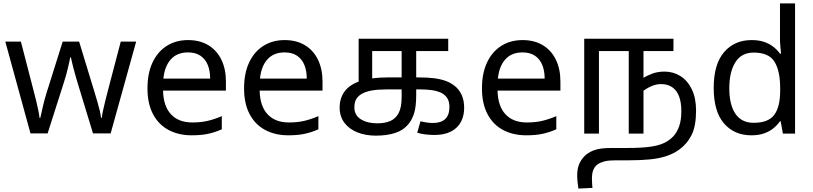

<svg xmlns="http://www.w3.org/2000/svg" viewBox="-20 -780 4747 1121"><path d="M431 -303Q425 -324 419 -344.5Q413 -365 408.5 -383.5Q404 -402 400 -418Q396 -434 394 -445H390Q388 -434 384.5 -418Q381 -402 376.5 -383Q372 -364 366.5 -343.5Q361 -323 354 -302L258 -1H158L11 -537H102L176 -251Q184 -222 191 -192.5Q198 -163 203.5 -136.5Q209 -110 211 -91H215Q218 -103 222 -121Q226 -139 230.5 -159Q235 -179 240.5 -199Q246 -219 251 -235L346 -537H442L534 -235Q541 -212 548.5 -186Q556 -160 562 -135.5Q568 -111 570 -92H574Q576 -109 581.5 -134.5Q587 -160 594.5 -190.5Q602 -221 610 -251L685 -537H775L626 -1H523Z M1078 -546Q1147 -546 1196.5 -516Q1246 -486 1272.5 -431.5Q1299 -377 1299 -304V-251H932Q934 -160 978.5 -112.5Q1023 -65 1103 -65Q1154 -65 1193.5 -74.5Q1233 -84 1275 -102V-25Q1234 -7 1194 1.5Q1154 10 1099 10Q1023 10 964.5 -21Q906 -52 873.5 -113.5Q841 -175 841 -264Q841 -352 870.5 -415Q900 -478 953.5 -512Q1007 -546 1078 -546ZM1077 -474Q1014 -474 977.5 -433.5Q941 -393 934 -321H1207Q1207 -367 1193 -401Q1179 -435 1150.5 -454.5Q1122 -474 1077 -474Z M1642 -546Q1711 -546 1760.5 -516Q1810 -486 1836.5 -431.5Q1863 -377 1863 -304V-251H1496Q1498 -160 1542.5 -112.5Q1587 -65 1667 -65Q1718 -65 1757.5 -74.5Q1797 -84 1839 -102V-25Q1798 -7 1758 1.5Q1718 10 1663 10Q1587 10 1528.5 -21Q1470 -52 1437.5 -113.5Q1405 -175 1405 -264Q1405 -352 1434.5 -415Q1464 -478 1517.5 -512Q1571 -546 1642 -546ZM1641 -474Q1578 -474 1541.5 -433.5Q1505 -393 1498 -321H1771Q1771 -367 1757 -401Q1743 -435 1714.5 -454.5Q1686 -474 1641 -474Z M2175 12Q2115 12 2067 -7Q2019 -26 1991 -63Q1963 -100 1963 -152Q1963 -206 1991.5 -245.5Q2020 -285 2082 -306.5Q2144 -328 2246 -328H2426Q2478 -328 2516 -323Q2554 -318 2582.5 -307.5Q2611 -297 2634 -279Q2660 -259 2675 -226.5Q2690 -194 2690 -152Q2690 -76 2644.5 -34Q2599 8 2516 8Q2493 8 2466 5Q2439 2 2416 -5L2435 -72Q2450 -68 2469.5 -65Q2489 -62 2508 -62Q2555 -62 2579.5 -85Q2604 -108 2604 -156Q2604 -190 2589 -210.5Q2574 -231 2549.5 -241Q2525 -251 2494.5 -254.5Q2464 -258 2433 -258H2239Q2188 -258 2152.5 -252Q2117 -246 2092 -232Q2070 -219 2059.5 -200.5Q2049 -182 2049 -153Q2049 -107 2087 -83.5Q2125 -60 2183 -60Q2227 -60 2258.5 -73.5Q2290 -87 2307.5 -120Q2325 -153 2325 -213V-482H2153V-302L2074 -286V-554H2597V-482H2410V-226Q2410 -159 2398.5 -121Q2387 -83 2366 -57Q2335 -19 2286.5 -3.5Q2238 12 2175 12Z M3031 -546Q3100 -546 3149.5 -516Q3199 -486 3225.5 -431.5Q3252 -377 3252 -304V-251H2885Q2887 -160 2931.5 -112.5Q2976 -65 3056 -65Q3107 -65 3146.5 -74.5Q3186 -84 3228 -102V-25Q3187 -7 3147 1.5Q3107 10 3052 10Q2976 10 2917.5 -21Q2859 -52 2826.5 -113.5Q2794 -175 2794 -264Q2794 -352 2823.5 -415Q2853 -478 2906.5 -512Q2960 -546 3031 -546ZM3030 -474Q2967 -474 2930.5 -433.5Q2894 -393 2887 -321H3160Q3160 -367 3146 -401Q3132 -435 3103.5 -454.5Q3075 -474 3030 -474Z M3860 -362Q3911 -362 3952.5 -336Q3994 -310 4019 -259Q4044 -208 4044 -134Q4044 -44 4018 8Q3992 60 3945 94Q3913 117 3871.5 131Q3830 145 3776 150.5Q3722 156 3650 156H3575Q3533 156 3510 162Q3487 168 3470 179Q3454 190 3445 210Q3436 230 3436 263Q3436 278 3437 291.5Q3438 305 3439 317L3357 321Q3354 303 3352 281.5Q3350 260 3350 243Q3350 199 3366 168.5Q3382 138 3407 119Q3425 106 3444.5 98.5Q3464 91 3489.5 87.5Q3515 84 3548 84H3641Q3723 84 3774.5 77Q3826 70 3858 54.5Q3890 39 3913 14Q3933 -8 3945.5 -43.5Q3958 -79 3958 -131Q3958 -183 3944.5 -218Q3931 -253 3904.5 -271Q3878 -289 3839 -289Q3811 -289 3782.5 -276.5Q3754 -264 3733 -247L3730 -322Q3756 -338 3788 -350Q3820 -362 3860 -362ZM3391 0V-554H3912V-482H3737V0H3651V-482H3477V0Z M4367 10Q4267 10 4207 -59.5Q4147 -129 4147 -267Q4147 -405 4207.5 -475.5Q4268 -546 4368 -546Q4410 -546 4441 -535.5Q4472 -525 4495 -507Q4518 -489 4534 -467H4540Q4539 -480 4536.5 -505.5Q4534 -531 4534 -546V-760H4622V0H4551L4538 -72H4534Q4518 -49 4495 -30.5Q4472 -12 4440.5 -1Q4409 10 4367 10ZM4381 -63Q4466 -63 4500.5 -109.5Q4535 -156 4535 -250V-266Q4535 -366 4502 -419.5Q4469 -473 4380 -473Q4309 -473 4273.5 -416.5Q4238 -360 4238 -265Q4238 -169 4273.5 -116Q4309 -63 4381 -63Z"/></svg>

Font: tamil25
Style: Book
Weight: 400
Designer: Jelle Bosma - Monotype Design Team
Foundry: Monotype Imaging Inc.
Version: Version 2.003